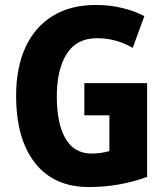

<svg xmlns="http://www.w3.org/2000/svg" viewBox="-20 -744 669 774"><path d="M320 -409H573V-31Q519 -11 460 -0.5Q401 10 338 10Q198 10 121.5 -86.5Q45 -183 45 -359Q45 -471 82.5 -553Q120 -635 192 -679.5Q264 -724 367 -724Q424 -724 474 -711.5Q524 -699 562 -679L515 -551Q448 -590 371 -590Q289 -590 249 -527Q209 -464 209 -355Q209 -246 244 -185.5Q279 -125 349 -125Q387 -125 421 -135V-279H320Z"/></svg>

Font: Noto Sans Lao UI Cond ExtBd
Style: Regular
Weight: 800
Width: 3
Designer: Monotype Design Team
Foundry: Monotype Imaging Inc.
Version: Version 2.000; ttfautohint (v1.8.4.7-5d5b)